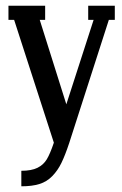

<svg xmlns="http://www.w3.org/2000/svg" viewBox="-20 -507 430 677"><path d="M291 -437V-486.8H384.8V-437H363.8L224.1 -2.9Q209.5 41 196.5 67.6Q183.6 94.2 164.3 114Q145 133.8 119.1 141.8Q93.3 149.9 55.2 149.9V95.2Q90.8 95.2 112.1 84.7Q133.3 74.2 145 54.7Q156.7 35.2 169.9 -3.9L29.8 -437H9.8V-486.8H139.2V-437H120.1L213.9 -139.2L310.1 -437Z"/></svg>

Font: Margherita Semibold
Style: Regular
Weight: 600
Designer: James Puckett
Foundry: Dunwich Type Founders
Version: Version 1.008;hotconv 1.0.109;makeotfexe 2.5.65596